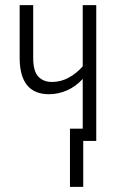

<svg xmlns="http://www.w3.org/2000/svg" viewBox="-20 -552 465 752"><path d="M357 -532V0H306V180H254V-48H304V-243Q278 -214 243.5 -198.5Q209 -183 172 -183Q57 -183 57 -326V-532H110V-326Q110 -273 130 -252Q150 -231 183 -231Q218 -231 248.5 -247.5Q279 -264 304 -292V-532Z"/></svg>

Font: Noto Sans ExtraCondensed Light
Style: Regular
Weight: 300
Width: 2
Designer: Monotype Design Team
Foundry: Monotype Imaging Inc.
Version: Version 2.013; ttfautohint (v1.8.4.7-5d5b)